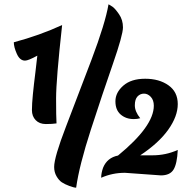

<svg xmlns="http://www.w3.org/2000/svg" viewBox="-20 -788 880 890"><path d="M726 25 559 13Q501 13 449 36Q449 14 458 -11Q477 -57 527 -67Q693 -203 693 -298Q693 -324 679 -339Q665 -354 647.5 -354Q630 -354 617.5 -341Q605 -328 605 -299.5Q605 -271 630 -240Q617 -236 600 -236Q564 -236 539.5 -257Q515 -278 515 -318.5Q515 -359 551.5 -391Q588 -423 653 -423Q718 -423 761 -392.5Q804 -362 804 -305.5Q804 -249 760 -187Q716 -125 630 -68H686Q749 -68 804 -93Q801 -29 784.5 -2Q768 25 726 25ZM242 -216Q222 -213 192.5 -213Q163 -213 145.5 -231Q128 -249 128 -277.5Q128 -306 132.5 -351.5Q137 -397 144 -452Q151 -507 153 -530Q111 -507 96 -507Q72 -507 58 -538.5Q44 -570 44 -592Q164 -624 268 -672Q240 -418 240 -332Q240 -246 242 -216ZM483 -768Q491 -764 502 -756.5Q513 -749 531.5 -722.5Q550 -696 550 -661Q550 -626 503 -491Q456 -356 401.5 -188Q347 -20 333 82Q323 82 301.5 74Q280 66 266.5 57Q253 48 242 29Q231 10 231 -14Q231 -59 286 -201.5Q341 -344 404.5 -512Q468 -680 483 -768Z"/></svg>

Font: Merienda One
Style: Regular
Weight: 400
Designer: Eduardo Rodriguez Tunni
Foundry: Eduardo Rodriguez Tunni
Version: Version 1.001